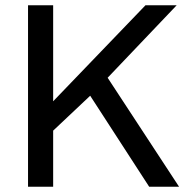

<svg xmlns="http://www.w3.org/2000/svg" viewBox="-20 -706 702 726"><path d="M86 0V-686H181V-323L530 -686H648L387 -412L657 0H544L321 -344L181 -212V0Z"/></svg>

Font: Archivo
Style: Regular
Weight: 400
Designer: Hector Gatti
Foundry: Omnibus-Type
Version: Version 2.001